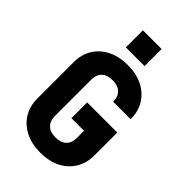

<svg xmlns="http://www.w3.org/2000/svg" viewBox="-281 -1052 1162 1162"><g transform="rotate(45 300.0 -471.5)"><path d="M304 10Q231 10 176 -17.5Q121 -45 90.5 -94.5Q60 -144 60 -210V-520Q60 -587 90.5 -636Q121 -685 176 -712.5Q231 -740 304 -740Q378 -740 432.5 -712.5Q487 -685 517.5 -636Q548 -587 548 -520H398Q398 -564 373.5 -587Q349 -610 304 -610Q259 -610 234.5 -587Q210 -564 210 -520V-210Q210 -167 234.5 -143.5Q259 -120 304 -120Q349 -120 373.5 -143.5Q398 -167 398 -210V-271H290V-406H548V-210Q548 -144 517.5 -94.5Q487 -45 432.5 -17.5Q378 10 304 10ZM220 -953H380V-807H220Z"/></g></svg>

Font: Tiny ExtraBold
Style: Regular
Weight: 800
Designer: Philipp Nurullin, Konstantin Bulenkov
Foundry: JetBrains
Version: Version 2.251; ttfautohint (v1.8.4.7-5d5b)